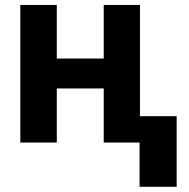

<svg xmlns="http://www.w3.org/2000/svg" viewBox="-20 -565 750 761"><path d="M155.3 -333H439.9V-214.4H155.3ZM60.5 -545.4H205.1V0H60.5ZM391.1 -545.4H534.7V0H391.1ZM533.2 -104.5H680.2V175.3H533.2Z"/></svg>

Font: My Font
Style: Bold
Weight: 500
Designer: Rasmus Andersson
Foundry: rsms
Version: Version 0.001